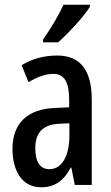

<svg xmlns="http://www.w3.org/2000/svg" viewBox="-20 -786 470 816"><path d="M362 -757V-766H250C229 -721 200 -671 163 -618V-606H227C270 -644 337 -716 362 -757ZM223 -550C167 -550 116 -536 72 -509L101 -437C141 -460 175 -472 206 -472C254 -472 274 -436 274 -361V-330L211 -327C97 -322 33 -262 33 -153C33 -67 69 10 155 10C213 10 251 -18 281 -74H283L298 0H370V-362C370 -483 325 -550 223 -550ZM230 -260 275 -262V-210C275 -121 242 -67 190 -67C152 -67 130 -95 130 -156C130 -222 162 -256 230 -260Z"/></svg>

Font: Noto Sans Arabic ExtCond Med
Style: Regular
Weight: 500
Width: 2
Designer: Monotype Design Team, Nadine Chahine, Nizar Qandah and Khaled Hosny
Foundry: Monotype Imaging Inc.
Version: Version 2.012